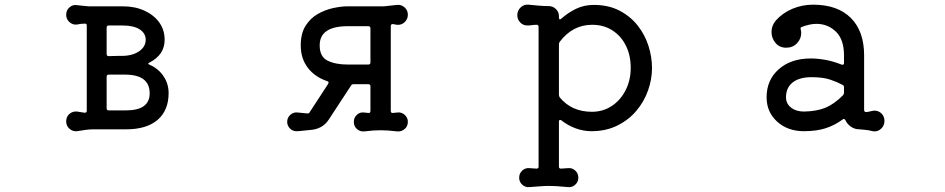

<svg xmlns="http://www.w3.org/2000/svg" viewBox="-20 -538 4040 821"><path d="M310 23Q291 25 277 12.5Q263 0 263 -19Q263 -39 277 -51Q291 -63 310 -61L341 -56H343Q351 -56 351 -65V-429Q351 -437 344 -437Q334 -437 325.5 -436Q317 -435 309 -433Q291 -431 277 -443.5Q263 -456 263 -475Q263 -494 277 -506.5Q291 -519 309 -516Q320 -515 332.5 -513.5Q345 -512 358 -511H505Q557 -511 597.5 -492.5Q638 -474 661 -442Q684 -410 684 -368Q684 -304 620 -271Q608 -266 620 -261Q657 -245 679 -212.5Q701 -180 701 -140Q701 -66 654 -25.5Q607 15 519 15H379Q363 15 345 17.5Q327 20 310 23ZM445 -429Q436 -429 436 -420V-307Q436 -298 445 -298Q467 -299 483 -299Q499 -299 500 -299Q546 -299 574.5 -318.5Q603 -338 603 -368Q603 -396 577 -412.5Q551 -429 505 -429ZM445 -219Q436 -219 436 -210V-75Q436 -66 445 -66H519Q620 -66 620 -139Q620 -219 514 -219Z M1680 -57Q1697 -59 1710.5 -47Q1724 -35 1724 -17Q1724 2 1710.5 13.5Q1697 25 1680 24Q1655 21 1638.5 20Q1622 19 1608 19Q1592 19 1576.5 20Q1561 21 1536 24Q1519 25 1506 13.5Q1493 2 1493 -17Q1493 -35 1506 -47Q1519 -59 1536 -57L1555 -55H1557Q1564 -55 1564 -64V-169Q1564 -178 1555 -178H1492Q1484 -178 1481 -172L1386 -27Q1359 15 1304 18Q1289 19 1274.5 21Q1260 23 1247 23Q1231 23 1219.5 11Q1208 -1 1208 -17Q1208 -35 1221.5 -47Q1235 -59 1252 -57Q1262 -56 1272.5 -55Q1283 -54 1293 -53H1296Q1302 -53 1304 -58L1383 -179Q1385 -183 1385 -184Q1385 -190 1379 -191Q1326 -209 1296 -248.5Q1266 -288 1266 -344Q1266 -395 1286.5 -427.5Q1307 -460 1338.5 -478Q1370 -496 1404.5 -503.5Q1439 -511 1467 -511H1622Q1636 -512 1650 -514Q1664 -516 1677 -517Q1696 -519 1710 -506.5Q1724 -494 1724 -475Q1724 -456 1710 -443Q1696 -430 1677 -432Q1673 -433 1669 -433.5Q1665 -434 1661 -435H1659Q1651 -435 1651 -426V-64Q1651 -54 1660 -55ZM1467 -262H1555Q1564 -262 1564 -271V-417Q1564 -426 1555 -426H1467Q1347 -426 1347 -344Q1347 -295 1381 -278.5Q1415 -262 1467 -262Z M2519 -517Q2582 -517 2629 -492.5Q2676 -468 2707 -428.5Q2738 -389 2753 -341.5Q2768 -294 2768 -247Q2768 -199 2751 -151Q2734 -103 2701 -64Q2668 -25 2619.5 -1Q2571 23 2509 23Q2475 23 2442 11Q2409 -1 2381 -23Q2379 -25 2375 -25Q2370 -25 2370 -18V175Q2370 183 2379 183L2409 181Q2426 179 2439.5 191Q2453 203 2453 222Q2453 240 2439.5 252Q2426 264 2409 262Q2378 259 2360 258Q2342 257 2327 257Q2308 257 2291.5 258.5Q2275 260 2244 262Q2227 264 2213.5 252Q2200 240 2200 222Q2200 203 2213.5 191Q2227 179 2244 181L2274 183Q2283 183 2283 175V-423Q2283 -432 2275 -432Q2265 -432 2254.5 -430.5Q2244 -429 2235 -429Q2217 -429 2204.5 -442Q2192 -455 2192 -473Q2192 -493 2206.5 -506.5Q2221 -520 2240 -518Q2260 -516 2282.5 -514Q2305 -512 2326 -512Q2344 -512 2357 -499.5Q2370 -487 2370 -469V-463Q2370 -457 2373 -455.5Q2376 -454 2380 -458Q2409 -484 2443.5 -500.5Q2478 -517 2519 -517ZM2511 -60Q2558 -60 2595.5 -84.5Q2633 -109 2655 -152Q2677 -195 2677 -248Q2677 -302 2656 -343.5Q2635 -385 2598 -408.5Q2561 -432 2512 -432Q2429 -432 2374 -360Q2370 -355 2370 -349V-133Q2370 -128 2373 -122Q2424 -60 2511 -60Z M3711 -64Q3714 -65 3719 -65Q3737 -65 3749.5 -52.5Q3762 -40 3762 -21Q3762 0 3746.5 13.5Q3731 27 3711 23Q3697 19 3682.5 17.5Q3668 16 3655 15Q3635 15 3619 4Q3603 -7 3595 -24Q3590 -33 3583 -27Q3549 -2 3510 10.5Q3471 23 3418 23Q3348 23 3303 -18Q3258 -59 3258 -122Q3258 -196 3310 -242Q3362 -288 3447 -288Q3476 -288 3509.5 -282Q3543 -276 3578 -262Q3579 -262 3580 -261.5Q3581 -261 3582 -261Q3589 -261 3589 -269V-301Q3589 -369 3554.5 -402.5Q3520 -436 3471 -436Q3456 -436 3440.5 -432.5Q3425 -429 3409 -423Q3401 -420 3404 -412Q3405 -408 3405.5 -404.5Q3406 -401 3406 -397Q3406 -372 3388 -353Q3370 -334 3342 -334Q3313 -334 3296 -354.5Q3279 -375 3279 -401Q3279 -429 3298 -451Q3327 -483 3368.5 -500.5Q3410 -518 3457 -518Q3561 -518 3618 -461.5Q3675 -405 3675 -301V-68Q3675 -59 3683 -59Q3691 -59 3697.5 -61Q3704 -63 3711 -64ZM3418 -61Q3473 -62 3510 -77.5Q3547 -93 3584 -130Q3589 -135 3589 -141V-165Q3589 -172 3583 -175Q3563 -186 3531.5 -197Q3500 -208 3450 -208Q3398 -208 3369.5 -185.5Q3341 -163 3341 -122Q3341 -95 3362.5 -78Q3384 -61 3418 -61Z"/></svg>

Font: Kiwi Maru Medium
Style: Regular
Weight: 500
Designer: Hiroki-Chan
Version: Version 1.100